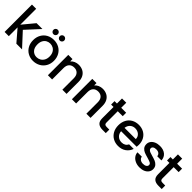

<svg xmlns="http://www.w3.org/2000/svg" viewBox="341 -2205 3671 3671"><g transform="rotate(45 2176.5 -370.0)"><path d="M293 -275 547 0H393L189 -237V0H75V-740H189V-310L389 -551H547Z M571 -276Q571 -360 608 -425Q645 -490 709 -525Q773 -560 852 -560Q931 -560 995 -525Q1059 -490 1096 -425Q1133 -360 1133 -276Q1133 -192 1095 -127Q1057 -62 991.5 -26.5Q926 9 847 9Q769 9 706 -26.5Q643 -62 607 -126.5Q571 -191 571 -276ZM1016 -276Q1016 -336 993 -377.5Q970 -419 932 -440Q894 -461 850 -461Q806 -461 768.5 -440Q731 -419 709 -377.5Q687 -336 687 -276Q687 -187 732.5 -138.5Q778 -90 847 -90Q891 -90 929.5 -111Q968 -132 992 -174Q1016 -216 1016 -276ZM706 -689Q706 -714 723.5 -731.5Q741 -749 766 -749Q791 -749 808.5 -731.5Q826 -714 826 -689Q826 -664 808.5 -646.5Q791 -629 766 -629Q741 -629 723.5 -646.5Q706 -664 706 -689ZM878 -689Q878 -714 895.5 -731.5Q913 -749 938 -749Q963 -749 980.5 -731.5Q998 -714 998 -689Q998 -664 980.5 -646.5Q963 -629 938 -629Q913 -629 895.5 -646.5Q878 -664 878 -689Z M1750 -325V0H1637V-308Q1637 -382 1600 -421.5Q1563 -461 1499 -461Q1435 -461 1397.5 -421.5Q1360 -382 1360 -308V0H1246V-551H1360V-488Q1388 -522 1431.5 -541Q1475 -560 1524 -560Q1589 -560 1640.5 -533Q1692 -506 1721 -453Q1750 -400 1750 -325Z M2399 -325V0H2286V-308Q2286 -382 2249 -421.5Q2212 -461 2148 -461Q2084 -461 2046.5 -421.5Q2009 -382 2009 -308V0H1895V-551H2009V-488Q2037 -522 2080.5 -541Q2124 -560 2173 -560Q2238 -560 2289.5 -533Q2341 -506 2370 -453Q2399 -400 2399 -325Z M2677 -458V-153Q2677 -122 2691.5 -108.5Q2706 -95 2741 -95H2811V0H2721Q2644 0 2603 -36Q2562 -72 2562 -153V-458H2497V-551H2562V-688H2677V-551H2811V-458Z M3413 -233H2992Q2997 -167 3041 -127Q3085 -87 3149 -87Q3241 -87 3279 -164H3402Q3377 -88 3311.5 -39.5Q3246 9 3149 9Q3070 9 3007.5 -26.5Q2945 -62 2909.5 -126.5Q2874 -191 2874 -276Q2874 -361 2908.5 -425.5Q2943 -490 3005.5 -525Q3068 -560 3149 -560Q3227 -560 3288 -526Q3349 -492 3383 -430.5Q3417 -369 3417 -289Q3417 -258 3413 -233ZM3298 -325Q3297 -388 3253 -426Q3209 -464 3144 -464Q3085 -464 3043 -426.5Q3001 -389 2993 -325Z M3499 -169H3617Q3620 -134 3650.5 -110.5Q3681 -87 3727 -87Q3775 -87 3801.5 -105.5Q3828 -124 3828 -153Q3828 -184 3798.5 -199Q3769 -214 3705 -232Q3643 -249 3604 -265Q3565 -281 3536.5 -314Q3508 -347 3508 -401Q3508 -445 3534 -481.5Q3560 -518 3608.5 -539Q3657 -560 3720 -560Q3814 -560 3871.5 -512.5Q3929 -465 3933 -383H3819Q3816 -420 3789 -442Q3762 -464 3716 -464Q3671 -464 3647 -447Q3623 -430 3623 -402Q3623 -380 3639 -365Q3655 -350 3678 -341.5Q3701 -333 3746 -320Q3806 -304 3844.5 -287.5Q3883 -271 3911 -239Q3939 -207 3940 -154Q3940 -107 3914 -70Q3888 -33 3840.5 -12Q3793 9 3729 9Q3664 9 3612.5 -14.5Q3561 -38 3531 -78.5Q3501 -119 3499 -169Z M4189 -458V-153Q4189 -122 4203.5 -108.5Q4218 -95 4253 -95H4323V0H4233Q4156 0 4115 -36Q4074 -72 4074 -153V-458H4009V-551H4074V-688H4189V-551H4323V-458Z"/></g></svg>

Font: IBM-Poppins
Style: Poppins-Medium
Weight: 500
Designer: Mike Abbink, Paul van der Laan, Pieter van Rosmalen, Ben Mitchell, Mark Frömberg
Foundry: Bold Monday
Version: Version 1.1